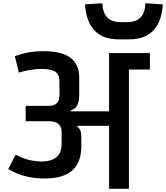

<svg xmlns="http://www.w3.org/2000/svg" viewBox="-20 -1170 1029 1190"><path d="M989 -1143Q987 -1102 976 -1063.5Q965 -1025 941 -993.5Q917 -962 877 -944Q837 -926 778 -926H718Q656 -926 616 -945Q576 -964 553 -996Q530 -1028 519.5 -1066.5Q509 -1105 507 -1143L614 -1150Q616 -1095 643 -1064Q670 -1033 726 -1033H770Q825 -1033 852.5 -1063.5Q880 -1094 881 -1150ZM72 -822Q128 -841 167 -847Q206 -853 250 -853Q296 -853 336.5 -845Q377 -837 407 -818.5Q437 -800 454 -768.5Q471 -737 471 -689V-580Q471 -543 459 -518.5Q447 -494 418 -485V-480H656V-841H909V-739H779V0H656V-390Q633 -390 606.5 -390Q580 -390 553.5 -390Q527 -390 503 -390Q479 -390 460 -390L459 -385Q477 -371 480.5 -354Q484 -337 484 -310V-265Q484 -210 468 -171Q452 -132 420.5 -107.5Q389 -83 343 -72.5Q297 -62 238 -64Q178 -66 128 -80.5Q78 -95 31 -122L77 -211Q130 -184 170 -176.5Q210 -169 237 -169Q274 -169 302 -179.5Q330 -190 346 -214Q362 -238 362 -277V-349Q362 -372 355 -385.5Q348 -399 336.5 -406Q325 -413 310.5 -416Q296 -419 281 -419H139V-514H281Q307 -514 321.5 -522.5Q336 -531 341.5 -544Q347 -557 348 -570Q349 -583 349 -593L348 -672Q347 -712 320 -727.5Q293 -743 237 -743Q221 -743 197.5 -740.5Q174 -738 148 -733Q122 -728 97 -720Z"/></svg>

Font: Matangi
Style: Bold
Weight: 700
Designer: Prashant Pant
Foundry: The Graphic Ant
Version: Version 3.002